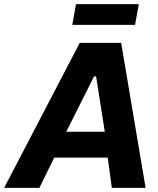

<svg xmlns="http://www.w3.org/2000/svg" viewBox="-70 -907 764 927"><path d="M-50 0H120L192 -146H450L470 0H633L515 -700H315ZM279 -787H582L600 -887H297ZM250 -271 384 -538H394L436 -271Z"/></svg>

Font: Fixel Display 20240404
Style: Bold Italic
Weight: 700
Italic angle: -10°
Designer: AlfaBravo + MacPaw
Foundry: Kyrylo Tkachov, Marchela Mozhyna, Serhii Makarenko, Maria Weinstein, Zakhar Kryvoshyya
Version: Version 1.211;Glyphs 3.2 (3225)